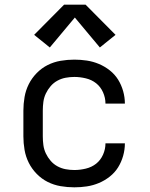

<svg xmlns="http://www.w3.org/2000/svg" viewBox="-20 -793 640 821"><path d="M298 8Q268 8 239 3Q210 -2 184 -15Q158 -28 137 -49.5Q116 -71 103 -97Q90 -123 85 -152Q80 -181 80 -210V-320Q80 -349 85 -378Q90 -407 103 -433Q116 -459 137 -480.5Q158 -502 184 -515Q210 -528 239 -533Q268 -538 298 -538Q325 -538 351.5 -534Q378 -530 403 -519.5Q428 -509 449.5 -492Q471 -475 485 -452.5Q499 -430 506.5 -403.5Q514 -377 514 -350Q514 -350 514 -350Q514 -350 514 -350H431Q431 -350 431 -350Q431 -350 431 -350Q431 -375 420.5 -398.5Q410 -422 391 -437Q372 -452 347 -458Q322 -464 298 -464Q279 -464 260.5 -460.5Q242 -457 225.5 -448Q209 -439 196.5 -424.5Q184 -410 176 -393Q168 -376 165.5 -357.5Q163 -339 163 -320V-210Q163 -191 165.5 -172.5Q168 -154 176 -137Q184 -120 196.5 -105.5Q209 -91 225.5 -82Q242 -73 260.5 -69.5Q279 -66 298 -66Q322 -66 347 -72Q372 -78 391 -93Q410 -108 420.5 -131.5Q431 -155 431 -180Q431 -180 431 -180Q431 -180 431 -180H514Q514 -180 514 -180Q514 -180 514 -180Q514 -153 506.5 -126.5Q499 -100 485 -77.5Q471 -55 449.5 -38Q428 -21 403 -10.5Q378 0 351.5 4Q325 8 298 8ZM193 -590 126 -644 254 -773H346L474 -644L407 -590L300 -718Z"/></svg>

Font: Iosevka Mono
Style: Regular
Weight: 400
Designer: Belleve Invis
Foundry: Belleve Invis
Version: Version 11.1.1